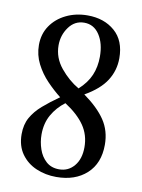

<svg xmlns="http://www.w3.org/2000/svg" viewBox="-75 -674 549 742"><g transform="rotate(10 199.0 -303.0)"><path d="M197 15Q155 15 118.5 -0.5Q82 -16 59.5 -47.5Q37 -79 37 -125Q37 -163 52.5 -190.5Q68 -218 95 -241.5Q122 -265 159 -291Q132 -312 105 -340Q78 -368 60.5 -402.5Q43 -437 43 -476Q43 -519 65 -551.5Q87 -584 125 -602.5Q163 -621 209 -621Q274 -621 316 -584.5Q358 -548 358 -479Q358 -431 332.5 -391Q307 -351 249 -318Q305 -278 333 -236.5Q361 -195 361 -140Q361 -67 316 -26Q271 15 197 15ZM223 -337Q255 -366 269 -399Q283 -432 283 -472Q283 -524 261 -557.5Q239 -591 201 -591Q164 -591 141 -559.5Q118 -528 118 -488Q118 -439 150.5 -399.5Q183 -360 223 -337ZM203 -16Q239 -16 262 -43.5Q285 -71 285 -117Q285 -165 259.5 -202Q234 -239 183 -272Q151 -248 132 -214.5Q113 -181 113 -137Q113 -108 122.5 -80Q132 -52 152 -34Q172 -16 203 -16Z"/></g></svg>

Font: Junicode
Style: Regular
Weight: 400
Designer: Peter S. Baker
Version: Version 2.100; ttfautohint (v1.8.4)